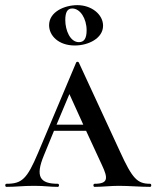

<svg xmlns="http://www.w3.org/2000/svg" viewBox="-28 -727 608 747"><path d="M263 -550C316 -550 373 -578 373 -627C373 -671 328 -707 273 -707C223 -707 163 -681 163 -629C163 -588 200 -550 263 -550ZM253 -694C284 -694 309 -655 309 -609C309 -577 299 -563 279 -563C245 -563 226 -609 226 -649C226 -679 234 -694 253 -694ZM556 -12C506 -12 487 -32 439 -137L279 -483C277 -488 270 -488 268 -483L120 -132C77 -30 57 -12 -3 -12C-9 -12 -9 0 -3 0C37 0 58 -4 105 -4C147 -4 164 0 197 0C203 0 203 -12 197 -12C128 -12 108 -39 143 -123L182 -218H307L369 -84C393 -33 393 -12 340 -12C334 -12 334 0 340 0C370 0 403 -4 434 -4C473 -4 518 0 556 0C562 0 562 -12 556 -12ZM192 -242 242 -361 296 -242Z"/></svg>

Font: Cormorant SC Semi
Style: Regular
Weight: 600
Designer: Christian Thalmann (Catharsis Fonts)
Version: Version 1.000;PS 001.000;hotconv 1.0.70;makeotf.lib2.5.58329